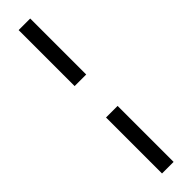

<svg xmlns="http://www.w3.org/2000/svg" viewBox="-315 -719 856 856"><g transform="rotate(-45 113.5 -291.0)"><path d="M77 -390V-743H150V-390ZM77 161V-192H150V161Z"/></g></svg>

Font: Saira Condensed Medium
Style: Regular
Weight: 500
Width: 3
Designer: Hector Gatti with collaboration of the Omnibus-Type team
Foundry: Omnibus-Type
Version: Version 1.101